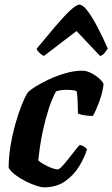

<svg xmlns="http://www.w3.org/2000/svg" viewBox="-20 -803 482 823"><path d="M168 0Q156 0 135 -7Q114 -14 90 -26Q66 -38 46 -53Q26 -68 17 -84Q17 -128 25 -177Q33 -226 46 -272Q59 -318 73 -353Q87 -388 98 -405Q107 -416 132.5 -432Q158 -448 191.5 -463.5Q225 -479 262 -489.5Q299 -500 332 -500Q352 -500 372.5 -489Q393 -478 408 -464Q423 -450 424 -441Q419 -403 404.5 -364.5Q390 -326 378 -306Q356 -306 338 -309.5Q320 -313 314 -317Q314 -325 313.5 -344.5Q313 -364 312 -384Q311 -404 308 -413Q298 -416 286.5 -417Q275 -418 267 -418Q255 -418 242.5 -416.5Q230 -415 220 -411Q202 -378 188.5 -335.5Q175 -293 165.5 -250.5Q156 -208 151 -172Q146 -136 144 -116Q150 -109 165.5 -100Q181 -91 198.5 -84Q216 -77 227 -77Q234 -77 246 -90Q258 -103 272.5 -121Q287 -139 300 -156Q313 -173 322 -182Q332 -180 341 -174Q350 -168 353 -163Q343 -130 320.5 -92Q298 -54 260.5 -27Q223 0 168 0ZM168 -563Q158 -568 148.5 -577Q139 -586 137 -594Q180 -646 216 -688.5Q252 -731 279.5 -757Q307 -783 320 -783Q335 -783 354.5 -757.5Q374 -732 396.5 -689.5Q419 -647 442 -595Q436 -587 429 -577Q422 -567 409 -563L308 -670Z"/></svg>

Font: Texturina Medium 12pt ExtraBold
Style: Italic
Weight: 800
Italic angle: -11°
Version: Version 1.002